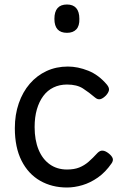

<svg xmlns="http://www.w3.org/2000/svg" viewBox="-20 -815 546 854"><path d="M278 19Q211 19 158.5 -11Q106 -41 76 -100Q46 -159 46 -245Q46 -305 63.5 -355.5Q81 -406 112.5 -442.5Q144 -479 187 -499Q230 -519 282 -519Q326 -519 372.5 -500.5Q419 -482 456 -438Q467 -424 464.5 -413Q462 -402 451 -390Q438 -377 426.5 -374Q415 -371 403 -381Q376 -404 349 -421.5Q322 -439 278 -439Q245 -439 218 -426Q191 -413 172.5 -388Q154 -363 144 -328.5Q134 -294 134 -250Q134 -192 151.5 -149.5Q169 -107 201.5 -84Q234 -61 278 -61Q310 -61 332.5 -70Q355 -79 374 -95.5Q393 -112 414 -135Q425 -146 437 -145Q449 -144 463 -133Q477 -122 481 -111.5Q485 -101 476 -88Q449 -49 415.5 -25.5Q382 -2 346.5 8.5Q311 19 278 19ZM278 -669Q250 -669 236 -684.5Q222 -700 222 -731Q222 -763 236 -779Q250 -795 278 -795Q305 -795 319 -779Q333 -763 333 -731Q334 -700 319.5 -684.5Q305 -669 278 -669Z"/></svg>

Font: Playwrite BE WAL
Style: Regular
Weight: 400
Designer: Veronika Burian, José Scaglione
Foundry: TypeTogether
Version: Version 1.002